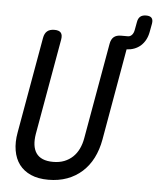

<svg xmlns="http://www.w3.org/2000/svg" viewBox="-57 -889 777 948"><g transform="rotate(5 331.0 -415.0)"><path d="M131 -685Q135 -708 148 -719Q161 -730 184 -730Q207 -730 216 -719Q225 -708 221 -685L137 -210Q132 -180 135 -156Q138 -132 149.5 -115Q161 -98 182 -89Q203 -80 234 -80Q265 -80 289 -89.5Q313 -99 331 -116Q349 -133 360.5 -157Q372 -181 377 -210L461 -685Q465 -708 478 -719Q491 -730 514 -730H548Q559 -730 567.5 -739Q576 -748 579 -765L586 -803Q589 -822 599.5 -831Q610 -840 629 -840Q648 -840 656 -831Q664 -822 661 -803L653 -760Q645 -717 616 -691Q588 -667 547 -665L467 -210Q458 -160 437.5 -119.5Q417 -79 385 -50Q353 -21 311 -5.5Q269 10 218 10Q167 10 131 -6Q95 -22 73.5 -50.5Q52 -79 45 -120Q38 -161 47 -210Z"/></g></svg>

Font: Maple Mono NL
Style: Italic
Weight: 400
Italic angle: -10°
Monospace: yes
Designer: subframe7536
Version: Version 7.000